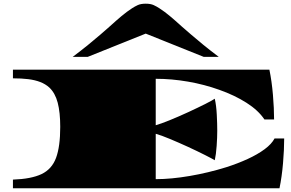

<svg xmlns="http://www.w3.org/2000/svg" viewBox="-20 -1001 1549 1021"><path d="M48.8 0V-45.9Q146.5 -49.3 201.2 -75.4Q255.9 -101.6 278.1 -161.6Q300.3 -221.7 300.3 -326.2Q300.3 -403.3 286.9 -454.8Q273.4 -506.3 242.2 -535.6Q221.7 -554.2 193.8 -564.9Q166 -575.7 129.9 -580.1Q93.8 -584.5 48.8 -584.5V-630.4H1412.6Q1425.3 -568.8 1431.4 -496.6Q1437.5 -424.3 1437.5 -365.7H1386.2Q1353.5 -414.6 1290.5 -454.6Q1227.5 -494.6 1147.5 -522.9Q1067.4 -551.8 980 -566.9Q892.6 -582 808.1 -582V-335Q835.4 -342.8 881.3 -361.3Q927.2 -379.9 981.4 -404.8Q1035.2 -429.7 1072.8 -448.7Q1110.4 -467.8 1122.1 -476.1Q1130.4 -439.5 1132.8 -390.9Q1135.3 -342.3 1135.3 -305.7Q1135.3 -270.5 1132.1 -224.9Q1128.9 -179.2 1122.1 -148.9Q1109.4 -156.7 1070.3 -176.5Q1031.2 -196.3 979.5 -220.2Q930.2 -242.7 883.5 -262.2Q836.9 -281.7 808.1 -289.6V-48.3Q890.1 -48.3 988.8 -65.2Q1087.4 -82 1183.1 -111.8Q1244.1 -131.3 1296.9 -155.5Q1349.6 -179.7 1387.2 -207.5Q1424.8 -235.4 1439.9 -264.6H1491.2Q1491.2 -206.1 1485.1 -133.8Q1479 -61.5 1466.3 0ZM366.7 -698.7Q389.6 -715.8 409.9 -731.7Q430.2 -747.6 448.2 -762.2Q484.4 -791.5 512.9 -816.2Q541.5 -840.8 564.5 -861.3Q597.7 -891.6 626 -915.3Q654.3 -939 682.1 -957Q696.3 -966.3 712.6 -973.9Q729 -981.4 754.9 -981.4Q780.8 -981.4 797.1 -973.9Q813.5 -966.3 827.6 -957Q855.5 -939 883.8 -915.3Q912.1 -891.6 945.3 -861.3L997.1 -816.4Q1025.9 -791.5 1061.8 -762.2Q1097.7 -732.9 1143.1 -698.7H1063L754.9 -822.3L446.8 -698.7Z"/></svg>

Font: Asset
Style: Regular
Weight: 400
Version: Version 1.003; ttfautohint (v1.8.4.7-5d5b)